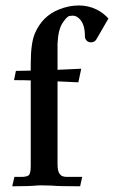

<svg xmlns="http://www.w3.org/2000/svg" viewBox="-20 -668 409 689"><path d="M267.6 0.5Q189.9 0.5 164.6 -2Q146 -2.9 125 -2.9Q117.7 -2.9 112.8 -2.4Q85.9 0.5 23.9 0.5L31.7 -33.2H56.6Q75.7 -33.2 83 -39.1Q90.3 -44.9 90.3 -73.2V-379.4Q68.4 -380.4 30.3 -380.4L37.1 -413.6L90.3 -414.6V-438.5Q90.3 -514.2 105.5 -548.8Q131.8 -609.9 190.9 -633.8Q227.1 -648.4 262.7 -648.4Q296.9 -648.4 325.7 -634.3Q350.6 -622.1 369.1 -601.6L326.2 -527.3Q319.8 -516.1 306.6 -516.1Q296.4 -516.1 290.5 -522.7Q284.7 -529.3 284.7 -537.6Q284.7 -577.6 268.6 -596.7Q256.3 -611.8 241.2 -611.8Q239.7 -611.8 230.2 -610.8Q220.7 -609.9 204.6 -585.7Q188.5 -561.5 186.5 -510.7V-417.5L271.5 -421.4L261.2 -372.6L186.5 -376V-79.6Q186.5 -57.1 191.9 -47.6Q197.3 -38.1 204.6 -35.6Q211.9 -33.2 219.7 -33.2H274.9Z"/></svg>

Font: Quaaykop
Style: Medium
Weight: 500
Designer: Tup Wanders
Foundry: Free font, DO NOT SELL
Version: Version 1.00;July 31, 2023;FontCreator 11.5.0.2430 64-bit